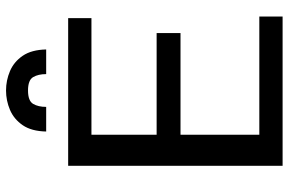

<svg xmlns="http://www.w3.org/2000/svg" viewBox="-181 -781 962 640"><g transform="rotate(-90 300.0 -461.0)"><path d="M67.4 0V-714.8H559.6V-637.2H170.9V-419.9H509.8V-340.3H170.9V-77.6H564.9V0ZM181.6 -788.1Q182.6 -836.9 202.6 -866.2Q222.7 -895.5 253.7 -908.7Q284.7 -921.9 318.4 -921.9Q352.1 -921.9 383.1 -908.7Q414.1 -895.5 434.1 -866.2Q454.1 -836.9 455.1 -788.1H373Q373 -814.5 363 -831.5Q353 -848.6 318.4 -848.6Q283.7 -848.6 273.7 -831.5Q263.7 -814.5 263.7 -788.1Z"/></g></svg>

Font: Pontano Sans SemiBold
Style: Regular
Weight: 600
Designer: Vernon Adams
Foundry: Vernon Adams
Version: Version 2.001